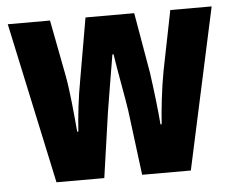

<svg xmlns="http://www.w3.org/2000/svg" viewBox="-44 -600 793 652"><g transform="rotate(-5 352.5 -274.5)"><path d="M387 -221 415 0H581L700 -549H559L518 -344C507 -286 499 -212 496 -165H492C489 -207 480 -283 472 -341L436 -549H270L234 -342C222 -278 215 -212 212 -165H208C203 -223 196 -301 186 -356L149 -549H5L123 0H286L318 -223C323 -257 341 -360 350 -416H354C361 -366 381 -264 387 -221Z"/></g></svg>

Font: Noto Sans Sinhala UI ExtraCondensed ExtraBold
Style: Regular
Weight: 800
Width: 2
Designer: Jelle Bosma - Monotype Design Team
Foundry: Monotype Imaging Inc.
Version: Version 2.006